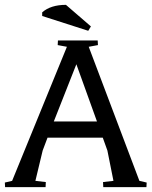

<svg xmlns="http://www.w3.org/2000/svg" viewBox="-30 -772 625 792"><path d="M413 -151 394 -204H166L146 -151L116 -26L159 -21L158 0H-9L-10 -19L20 -26L246 -579L208 -586L209 -605H373L374 -586L336 -579L545 -26L575 -19L574 0H396L395 -21L438 -26ZM285 -507 192 -271H370ZM345 -663 334 -645 144 -706V-721Q179 -752 242 -752Z"/></svg>

Font: Balthazar
Style: Regular
Weight: 400
Designer: Dario Manuel Muhafara
Foundry: Dario Manuel Muhafara
Version: Version 1.000